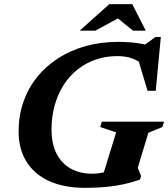

<svg xmlns="http://www.w3.org/2000/svg" viewBox="-20 -891 810 924"><path d="M424 -55Q441 -55 459.5 -57.8Q478 -60.5 496.5 -66Q515 -71.5 530 -78.5L471 -33.5L539 -254L462.5 -279.5L470 -305.5H769.5L761.5 -279.5L694 -252L643 -83.5L659 -44L653 -26.5Q617 -13.5 576 -4.5Q535 4.5 488.5 8.8Q442 13 390 13Q287 13 215.2 -20.2Q143.5 -53.5 106.5 -114.5Q69.5 -175.5 69.5 -257.5Q69.5 -333.5 92.2 -399.5Q115 -465.5 157.5 -518.8Q200 -572 259.2 -610.2Q318.5 -648.5 391.8 -669Q465 -689.5 549 -689.5Q581 -689.5 610.8 -687Q640.5 -684.5 668.8 -678.8Q697 -673 725.5 -662L652.5 -658L728 -713H754L729.5 -454H690L636 -634.5L676 -575.5Q647 -598.5 616.2 -609.8Q585.5 -621 544.5 -621Q488.5 -621 440.2 -604.2Q392 -587.5 352.8 -556.2Q313.5 -525 285.8 -481.2Q258 -437.5 243 -383.5Q228 -329.5 228 -268Q228 -198 252.5 -150.8Q277 -103.5 321.2 -79.2Q365.5 -55 424 -55ZM363.5 -743.5 506 -871H616.5L681.5 -743.5H620L537.5 -810.5H562.5L439 -743.5Z"/></svg>

Font: Newsreader 16pt 16pt
Style: Bold Italic
Weight: 700
Italic angle: -17°
Version: Version 1.003